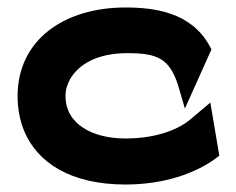

<svg xmlns="http://www.w3.org/2000/svg" viewBox="-20 -482 630 513"><path d="M27 -225C27 -192 33 -160 45 -131C80 -48 168 11 315 11C419 11 501 -19 554 -57L566 -66L542 -208L485 -160C449 -132 390 -112 315 -112C229 -112 155 -149 155 -226C155 -242 160 -258 168 -272C192 -311 240 -340 321 -340C401 -340 432 -325 455 -257L474 -192L545 -350L539 -361C490 -449 393 -462 315 -462C152 -462 27 -376 27 -225Z"/></svg>

Font: Charger
Style: Hemi
Weight: 900
Designer: Jasper
Foundry: Cannot Into Space Fonts
Version: Version 0.99